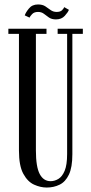

<svg xmlns="http://www.w3.org/2000/svg" viewBox="-20 -829 410 861"><path d="M189.5 12Q161.5 12 132.8 -1Q104 -14 84.5 -49.8Q65 -85.5 65 -154V-677H17.5V-700H188.5V-677H141V-154.5Q141 -81 158 -48.8Q175 -16.5 207 -16.5Q225 -16.5 242 -26.8Q259 -37 270 -63.2Q281 -89.5 281 -138.5V-677H238.5V-700H351.5V-677H304.5V-137.5Q304.5 -78.5 289 -46Q273.5 -13.5 247.2 -0.8Q221 12 189.5 12ZM231 -742Q211.5 -742 199.5 -750.5Q187.5 -759 176.8 -767.2Q166 -775.5 150.5 -775.5Q133 -775.5 123.8 -765.5Q114.5 -755.5 112.5 -750L91 -760Q95 -773 109.8 -791Q124.5 -809 150.5 -809Q170.5 -809 183 -800.8Q195.5 -792.5 207 -784Q218.5 -775.5 234 -775.5Q250.5 -775.5 258.2 -783.2Q266 -791 268 -797L289 -785Q285 -774 270.5 -758Q256 -742 231 -742Z"/></svg>

Font: Imbue 50pt
Style: Regular
Weight: 400
Designer: Tyler Finck
Foundry: Etcetera Type Company
Version: Version 1.102; ttfautohint (v1.8.3)